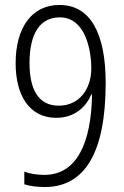

<svg xmlns="http://www.w3.org/2000/svg" viewBox="-20 -744 499 774"><path d="M406 -410C406 -610 344 -724 220 -724C106 -724 43 -630 43 -489C43 -360 98 -269 207 -269C285 -269 329 -318 348 -363H351C348 -167 289 -39 159 -39C129 -39 99 -44 78 -52V-1C98 6 132 10 160 10C322 10 406 -129 406 -410ZM221 -674C324 -674 348 -543 348 -468C348 -387 301 -318 217 -318C135 -318 99 -383 99 -490C99 -610 142 -674 221 -674Z"/></svg>

Font: Noto Sans Myanmar Condensed Light
Style: Regular
Weight: 300
Width: 3
Designer: Monotype Design Team
Foundry: Monotype Imaging Inc.
Version: Version 2.107